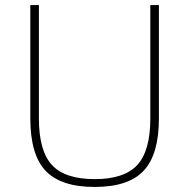

<svg xmlns="http://www.w3.org/2000/svg" viewBox="-20 -720 749 760"><path d="M100 -251V-700H134V-251Q134 -123 185.5 -67Q237 -11 355 -11Q472 -11 523.5 -67Q575 -123 575 -251V-700H609V-251Q609 -109 549 -44.5Q489 20 355 20Q221 20 160.5 -44Q100 -108 100 -251Z"/></svg>

Font: Fivo Sans Thin
Style: Regular
Weight: 250
Foundry: Alexander Slobzheninov
Version: 1.0